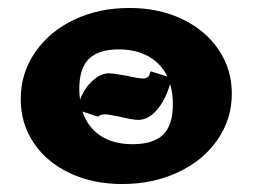

<svg xmlns="http://www.w3.org/2000/svg" viewBox="-20 -454 634 482"><path d="M562 -219Q562 -155 526 -103Q490 -51 427 -21.5Q364 8 287 8Q213 8 155 -19.5Q97 -47 64.5 -95.5Q32 -144 32 -205Q32 -270 68 -322.5Q104 -375 166 -404.5Q228 -434 305 -434Q379 -434 437.5 -406Q496 -378 529 -329Q562 -280 562 -219ZM179 -230Q179 -220 181 -204Q192 -233 212.5 -251.5Q233 -270 254 -270Q263 -270 297 -264Q327 -257 340 -257Q346 -257 350.5 -260Q355 -263 358 -275L400 -262Q385 -294 353.5 -312Q322 -330 278 -330Q228 -330 203.5 -306.5Q179 -283 179 -230ZM414 -192Q414 -221 407 -243Q395 -202 373.5 -177.5Q352 -153 327 -153Q313 -153 281 -161Q251 -167 244 -167Q232 -167 226 -161L187 -174Q200 -135 232 -113.5Q264 -92 313 -92Q364 -92 389 -115.5Q414 -139 414 -192Z"/></svg>

Font: Ysabeau Ultrabold
Style: Regular
Weight: 800
Designer: Christian Thalmann (Catharsis Fonts)
Version: Version 0.003